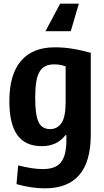

<svg xmlns="http://www.w3.org/2000/svg" viewBox="-20 -807 565 1047"><path d="M410 -787 366 -637H228L308 -787ZM225 220Q151 220 70 197L79 95Q120 105 152 110Q184 115 213 115Q247 115 271.5 106.5Q296 98 311.5 79Q327 60 334.5 30Q342 0 342 -43V-70H337Q291 -10 208 -10Q118 -10 74.5 -70.5Q31 -131 31 -256Q31 -400 94 -474.5Q157 -549 279 -549Q324 -549 370.5 -542Q417 -535 475 -519V-72Q475 220 225 220ZM253 -103Q293 -103 315.5 -136.5Q338 -170 338 -251V-445Q309 -456 276 -456Q248 -456 228 -446.5Q208 -437 195.5 -415.5Q183 -394 177.5 -359Q172 -324 172 -272Q172 -179 190.5 -141Q209 -103 253 -103Z"/></svg>

Font: Encode Sans Compressed
Style: Bold
Weight: 700
Designer: Pablo Impallari, Andres Torresi
Foundry: Pablo Impallari, Andres Torresi
Version: Version 1.000; ttfautohint (v1.00) -l 8 -r 50 -G 200 -x 14 -